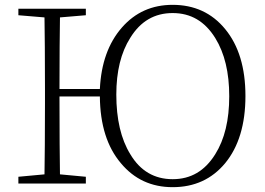

<svg xmlns="http://www.w3.org/2000/svg" viewBox="-20 -759 1096 794"><path d="M694 15C784 15 856 -18 911 -84C967 -152 995 -245 995 -362C995 -479 967 -571 911 -639C856 -706 783 -739 694 -739C609 -739 539 -708 484 -645C428 -581 398 -496 393 -391H226C226 -524 227 -623 228 -687L335 -696V-723H56V-696L164 -687C165 -622 166 -523 166 -390V-333C166 -201 165 -103 164 -38L56 -28V0H335V-28L228 -38C227 -101 226 -209 226 -360H393C394 -243 423 -151 480 -84C535 -18 606 15 694 15ZM519 -121C480 -184 461 -267 461 -368C461 -463 480 -542 519 -603C561 -671 619 -705 694 -705C769 -705 827 -671 870 -602C909 -539 928 -459 928 -361C928 -263 909 -183 870 -121C827 -52 769 -18 694 -18C619 -18 560 -52 519 -121Z"/></svg>

Font: AllPunType ExtraLight
Style: Regular
Weight: 280
Version: 1.0